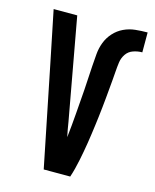

<svg xmlns="http://www.w3.org/2000/svg" viewBox="-112 -820 724 896"><g transform="rotate(15 250.0 -371.5)"><path d="M314 0H186L87 -490L37 -735H151L240 -245Q243 -227 246 -209Q249 -191 253 -174Q256 -203 259 -232Q262 -261 264 -290.5Q266 -320 268.5 -349Q271 -378 273 -407.5Q275 -437 276.5 -466Q278 -495 280 -524.5Q282 -554 284.5 -583.5Q287 -613 297.5 -640.5Q308 -668 328 -690Q348 -712 374.5 -724.5Q401 -737 430.5 -740Q460 -743 489 -743V-647Q467 -647 445.5 -639.5Q424 -632 411.5 -613.5Q399 -595 396 -572.5Q393 -550 391.5 -528Q390 -506 388 -483.5Q386 -461 384 -439Q382 -417 380 -395Q378 -373 375.5 -350.5Q373 -328 370.5 -306Q368 -284 365 -262Q362 -240 359 -218Q356 -196 352.5 -174Q349 -152 345 -130Q341 -108 336.5 -86Q332 -64 326.5 -42.5Q321 -21 314 0Z"/></g></svg>

Font: Iosevka Term
Style: Bold
Weight: 700
Monospace: yes
Designer: Belleve Invis
Foundry: Belleve Invis
Version: Version 30.0.1